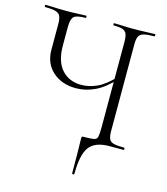

<svg xmlns="http://www.w3.org/2000/svg" viewBox="-124 -717 869 1000"><g transform="rotate(15 310.0 -217.0)"><path d="M358 187Q358 118 357.5 82.5Q357 47 356.5 30Q356 13 356 0Q356 -8 357.5 -10Q359 -12 366 -12Q405 -12 421 -15Q437 -18 440.5 -32.5Q444 -47 444 -81V-542Q444 -571 438.5 -586Q433 -601 417 -607Q401 -613 367 -613Q365 -613 365 -619Q365 -625 367 -625Q388 -625 414 -623.5Q440 -622 471 -622Q504 -622 534 -623.5Q564 -625 587 -625Q590 -625 590 -619Q590 -613 587 -613Q549 -613 529.5 -607.5Q510 -602 503.5 -587.5Q497 -573 497 -544V-81Q497 -52 503 -37Q509 -22 528.5 -17Q548 -12 586 -12Q588 -12 588 -6Q588 0 586 0H509Q432 0 401 41.5Q370 83 370 187Q370 191 364 191Q358 191 358 187ZM261 -246Q185 -246 136 -289.5Q87 -333 87 -408V-544Q87 -573 80.5 -587.5Q74 -602 55 -607.5Q36 -613 -2 -613Q-5 -613 -5 -619Q-5 -625 -2 -625Q14 -625 32 -624Q50 -623 70.5 -622.5Q91 -622 112 -622Q143 -622 169.5 -623.5Q196 -625 216 -625Q219 -625 219 -619Q219 -613 216 -613Q167 -613 153 -599Q139 -585 139 -542V-443Q139 -358 178.5 -314Q218 -270 284 -270Q325 -270 367.5 -289Q410 -308 458 -359L467 -352Q414 -294 364 -270Q314 -246 261 -246Z"/></g></svg>

Font: Cormorant Infant Light
Style: Regular
Weight: 300
Designer: Christian Thalmann (Catharsis Fonts)
Foundry: Catharsis Fonts
Version: Version 4.001